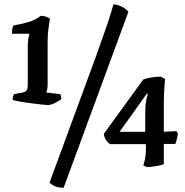

<svg xmlns="http://www.w3.org/2000/svg" viewBox="-20 -779 865 899"><path d="M204 -287Q199 -287 176.5 -289.5Q154 -292 125.5 -295.5Q97 -299 72.5 -303.5Q48 -308 39 -311Q39 -319 41 -326.5Q43 -334 45 -338L83 -345Q99 -348 104.5 -356Q110 -364 110 -383V-555Q110 -573 112 -592Q114 -611 118 -621H36Q36 -647 43 -660Q81 -666 113 -675.5Q145 -685 171 -705Q183 -705 195.5 -701Q208 -697 214 -691Q210 -671 206.5 -642Q203 -613 203 -584V-384Q203 -358 196 -346L263 -338Q264 -335 265.5 -329Q267 -323 267 -315Q257 -306 237 -296.5Q217 -287 204 -287ZM278 100Q254 100 238.5 93.5Q223 87 212 76L429 -514Q465 -614 484.5 -672Q504 -730 511 -759Q537 -756 555.5 -745Q574 -734 581 -723ZM669 3Q666 3 660 0Q654 -3 651 -5Q654 -13 658.5 -32Q663 -51 663 -71V-104H496Q488 -108 478.5 -120.5Q469 -133 466 -152L651 -407Q664 -412 687 -416Q710 -420 732 -420L753 -410Q752 -402 750.5 -382.5Q749 -363 748 -339.5Q747 -316 747 -296V-162L806 -165L813 -155Q812 -144 808 -128Q804 -112 801 -105H747V-10Q737 -6 712.5 -1.5Q688 3 669 3ZM540 -162H660V-240Q660 -288 664.5 -309Q669 -330 672 -338L668 -341Z"/></svg>

Font: Texturina 72pt
Style: Bold
Weight: 700
Designer: Guillermo Torres Carreño
Foundry: Omnibus-Type
Version: Version 1.002; ttfautohint (v1.8.3)